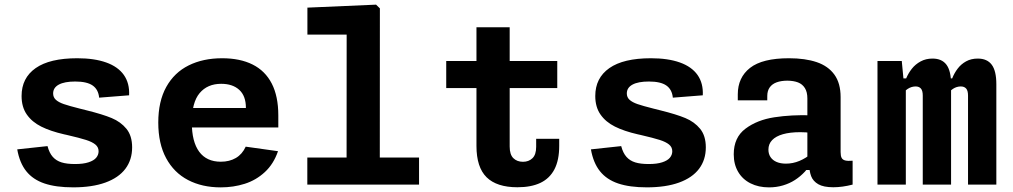

<svg xmlns="http://www.w3.org/2000/svg" viewBox="-20 -798 4380 830"><path d="M538.1 -386 408.6 -375.8Q405.2 -411.2 380.5 -428.4Q355.8 -445.6 305.1 -445.6Q258.9 -445.6 234.3 -432.3Q209.7 -419 209.7 -394Q209.7 -377.3 221.5 -366.6Q233.2 -355.9 255.7 -348.1Q278.1 -340.3 324.6 -328.6Q342.5 -324.2 355.5 -320.8Q423.7 -303.9 462.8 -287.6Q502 -271.3 526.6 -241.2Q551.2 -211 551.2 -161Q551.2 -107.2 522 -68.3Q492.7 -29.5 435.5 -8.8Q378.3 11.9 296.4 11.9Q221.8 11.9 172.2 -4.9Q122.5 -21.7 93.7 -57.7Q64.8 -93.7 54.5 -152.3L185.4 -166.4Q193.1 -136.7 208.2 -119.8Q223.2 -103 246.1 -96Q268.9 -88.9 304.6 -88.9Q340 -88.9 362.8 -96.4Q385.6 -103.8 395.9 -116.2Q406.2 -128.7 406.2 -144.1Q406.2 -161.9 392.2 -173.3Q378.2 -184.7 351.8 -193.1Q325.4 -201.6 269.5 -214.6L256.8 -217.4Q198.2 -230.8 158.2 -250.8Q118.2 -270.8 95.8 -303.1Q73.3 -335.4 73.3 -382.9Q73.3 -461 134.2 -503.6Q195 -546.2 313.9 -546.2Q388 -546.2 439.1 -527.9Q490.2 -509.7 515.5 -473.8Q540.7 -437.8 538.1 -386Z M940.2 -546.2Q1017.8 -546.2 1072.1 -519Q1126.4 -491.8 1154.8 -436.8Q1183.1 -381.7 1183.1 -299.2V-247.1H777.8V-331.2H1063.9L1043 -312.6V-332Q1043 -383.1 1014.5 -409.4Q985.9 -435.7 936.1 -435.7Q876.8 -435.7 843 -395.5Q809.2 -355.4 809.2 -268.3Q809.2 -185.5 841 -142.2Q872.9 -98.9 934.6 -98.9Q971.9 -98.9 999.5 -115Q1027.2 -131.2 1042.2 -164L1181.8 -144.4Q1162.8 -89 1124.8 -54Q1086.8 -18.9 1038 -3.5Q989.2 12 934.2 12Q853.7 12 792.8 -19.8Q732 -51.5 698.1 -114.4Q664.2 -177.3 664.2 -268.3Q664.2 -359.8 698.8 -422.2Q733.5 -484.5 795.7 -515.3Q857.8 -546.2 940.2 -546.2Z M1308.5 -117H1791.5V0H1308.5ZM1478.2 0 1478.6 -681.7 1501.1 -648.3H1308.9V-765L1605.7 -777.9L1622.2 -761.8L1621.8 0Z M2039.7 -680.1H2183.3V-164.4Q2183.3 -129.9 2199.2 -114.2Q2215.2 -98.6 2240.7 -98.6Q2265.7 -98.6 2281.7 -114Q2297.8 -129.5 2297.8 -163.2V-198H2397.4V-167.2Q2397.4 -105.7 2376.8 -66.1Q2356.2 -26.6 2316.2 -7.5Q2276.2 11.5 2216.8 11.5Q2127.4 11.5 2083.5 -31.7Q2039.7 -74.9 2039.7 -167ZM2389 -534.2V-417.2H1909V-534.2H2079.4H2093.9Z M3018.1 -386 2888.6 -375.8Q2885.2 -411.2 2860.5 -428.4Q2835.8 -445.6 2785.1 -445.6Q2738.9 -445.6 2714.3 -432.3Q2689.7 -419 2689.7 -394Q2689.7 -377.3 2701.5 -366.6Q2713.2 -355.9 2735.7 -348.1Q2758.1 -340.3 2804.6 -328.6Q2822.5 -324.2 2835.5 -320.8Q2903.7 -303.9 2942.8 -287.6Q2982 -271.3 3006.6 -241.2Q3031.2 -211 3031.2 -161Q3031.2 -107.2 3002 -68.3Q2972.7 -29.5 2915.5 -8.8Q2858.3 11.9 2776.4 11.9Q2701.8 11.9 2652.2 -4.9Q2602.5 -21.7 2573.7 -57.7Q2544.8 -93.7 2534.5 -152.3L2665.4 -166.4Q2673.1 -136.7 2688.2 -119.8Q2703.2 -103 2726.1 -96Q2748.9 -88.9 2784.6 -88.9Q2820 -88.9 2842.8 -96.4Q2865.6 -103.8 2875.9 -116.2Q2886.2 -128.7 2886.2 -144.1Q2886.2 -161.9 2872.2 -173.3Q2858.2 -184.7 2831.8 -193.1Q2805.4 -201.6 2749.5 -214.6L2736.8 -217.4Q2678.2 -230.8 2638.2 -250.8Q2598.2 -270.8 2575.8 -303.1Q2553.3 -335.4 2553.3 -382.9Q2553.3 -461 2614.2 -503.6Q2675 -546.2 2793.9 -546.2Q2868 -546.2 2919.1 -527.9Q2970.2 -509.7 2995.5 -473.8Q3020.7 -437.8 3018.1 -386Z M3613.9 -378.4V-140.8Q3613.9 -124 3618.3 -115.6Q3622.7 -107.2 3633.6 -104.4Q3644.5 -101.5 3665.8 -103.2V0Q3621 11.5 3582.3 11.5Q3540.3 11.5 3517.6 -1.5Q3494.8 -14.6 3486.5 -36.5Q3478.2 -58.3 3478.2 -90.3L3470.2 -99.7V-372.5Q3470.2 -400.1 3459.5 -417.2Q3448.7 -434.4 3429.8 -441.7Q3410.8 -449 3383.9 -449.3Q3357 -449.2 3337.6 -442.2Q3318.2 -435.2 3307.6 -420.5Q3297 -405.8 3296.9 -383.7L3296.8 -364.2H3169.4V-390.1Q3169.4 -463 3222.5 -504.6Q3275.7 -546.2 3390.5 -546.2Q3461.2 -546.2 3510.8 -529.3Q3560.3 -512.4 3587.1 -475.3Q3613.9 -438.2 3613.9 -378.4ZM3439.7 -226.6Q3395.1 -226.6 3364.4 -217.8Q3333.7 -209 3317.8 -192.2Q3301.8 -175.5 3301.8 -151.1Q3301.8 -132.4 3311 -118.8Q3320.1 -105.2 3337.1 -97.9Q3354.1 -90.6 3377.6 -90.6Q3407.5 -90.6 3435.7 -102.3Q3463.9 -114.1 3489.5 -135.5L3486.8 -63.2H3465.6L3459.2 -55.7Q3439.8 -34.9 3416.6 -20Q3393.5 -5 3364.9 3.5Q3336.3 12 3304.3 12Q3259.1 12 3224.5 -5.4Q3189.8 -22.8 3170.9 -55.2Q3151.9 -87.5 3151.9 -131Q3151.9 -203.8 3202.6 -241.7Q3253.3 -279.7 3327.4 -291Q3401.4 -302.4 3488.8 -299.5L3532.3 -214.8Q3508.8 -220.1 3486.9 -223.3Q3464.9 -226.6 3439.7 -226.6Z M3895.8 0H3773.3V-534.2H3878.3L3887.5 -437.5H3895.8ZM3969 0V-384.8Q3969 -406.2 3960.9 -415.3Q3952.8 -424.3 3938.2 -424.3Q3920.2 -424.3 3903.9 -413.7Q3887.6 -403 3868.2 -383.9Q3866.8 -382.2 3864.8 -380.4L3861.5 -459.2H3897.3Q3906.8 -481.7 3921.9 -500.9Q3937.1 -520.2 3959.8 -532.5Q3982.4 -544.8 4011.2 -544.8Q4051.7 -544.8 4071.5 -518.2Q4091.4 -491.6 4091.4 -433.9V0ZM4164.7 0V-384.8Q4164.7 -406.2 4156.5 -415.3Q4148.4 -424.3 4133.4 -424.3Q4115.6 -424.3 4099.7 -414Q4083.8 -403.6 4064.8 -384.6L4060.9 -380.4L4057.6 -459.2H4096.3Q4105.3 -482.1 4119.9 -501.3Q4134.4 -520.6 4156.2 -532.7Q4178.1 -544.8 4206.8 -544.8Q4247.3 -544.8 4267.2 -518.2Q4287.1 -491.6 4287.1 -433.9V0Z"/></svg>

Font: Monaspace Neon Var
Style: Regular
Weight: 400
Designer: Riley Cran and the Lettermatic Team
Version: Version 1.000 (Monaspace Neon Var)